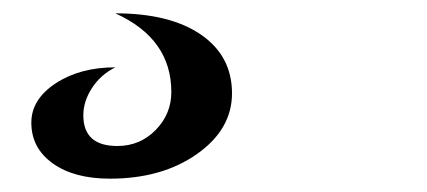

<svg xmlns="http://www.w3.org/2000/svg" viewBox="-20 19 640 288"><path d="M145 287Q91 287 59 264Q27 241 27 203Q27 168 63.5 144Q100 120 153 120Q131 131 118 151Q105 171 105 192Q105 238 156 238Q190 238 213.5 214Q237 190 237 157Q237 77 153 39Q235 39 281.5 71Q328 103 328 159Q328 213 275.5 250Q223 287 145 287Z"/></svg>

Font: Lemonada Light
Style: Regular
Weight: 300
Designer: Mohamed Gaber (Arabic), Eduardo Tunni (Latin)
Foundry: Kief Type Foundry
Version: Version 4.004